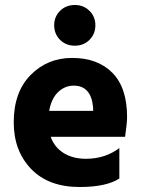

<svg xmlns="http://www.w3.org/2000/svg" viewBox="-20 -744 573 769"><path d="M458 -29Q406 5 299 5Q174 5 104.5 -67.5Q35 -140 35 -254Q35 -375 102.5 -443.5Q170 -512 269 -512Q371 -512 430 -452.5Q489 -393 489 -275Q489 -252 481 -196H183Q198 -154 235 -131Q272 -108 324 -108Q401 -108 458 -151ZM275 -401Q240 -401 213 -375.5Q186 -350 177 -300H353V-312Q346 -401 275 -401ZM362 -643Q362 -608 338.5 -584.5Q315 -561 280 -561Q244 -561 220.5 -584.5Q197 -608 197 -643Q197 -677 220.5 -700.5Q244 -724 280 -724Q315 -724 338.5 -700.5Q362 -677 362 -643Z"/></svg>

Font: Hind Guntur
Style: Bold
Weight: 700
Designer: Manushi Parikh, Hitesh Malaviya
Foundry: Indian Type Foundry
Version: Version 1.002;PS 1.0;hotconv 1.0.86;makeotf.lib2.5.63406; tt